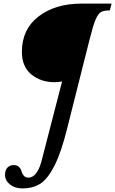

<svg xmlns="http://www.w3.org/2000/svg" viewBox="-20 -790 642 1070"><path d="M354 -73Q321 60 283.5 133.5Q246 207 205 233.5Q164 260 104 260Q63 260 35.5 238Q8 216 8 184Q8 159 21 144.5Q34 130 57 130Q76 130 86.5 141Q97 152 100 165Q103 178 112.5 189Q122 200 139 200Q162 200 180.5 176.5Q199 153 210 113L326 -336Q307 -332 283 -332Q208 -332 155 -375Q102 -418 102 -501Q102 -627 195 -698.5Q288 -770 436 -770H602L592 -732Q559 -732 543 -723Q527 -714 513 -681.5Q499 -649 480 -573Z"/></svg>

Font: Libre Baskerville
Style: Italic
Weight: 400
Italic angle: -15°
Designer: Pablo Impallari, Rodrigo Fuenzalida
Foundry: Pablo Impallari, Rodrigo Fuenzalida
Version: Version 1.051;Glyphs 3.2.3 (3260)